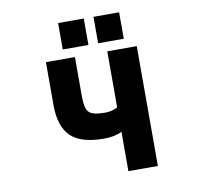

<svg xmlns="http://www.w3.org/2000/svg" viewBox="-98 -1055 1197 1159"><g transform="rotate(-10 500.0 -475.0)"><path d="M595.7 -239.3Q552.7 -216.8 483.4 -216.8Q344.7 -216.8 282.2 -277.3Q219.7 -337.9 219.7 -469.7V-732.4H397.5V-491.2Q397.5 -416 420.9 -393.1Q444.3 -370.1 517.6 -370.1Q561.5 -370.1 595.7 -388.7V-732.4H776.4V2H595.7ZM333 -790V-952.1H490.2V-790ZM549.8 -790V-952.1H707V-790Z"/></g></svg>

Font: Gen Shin Gothic Monospace Heavy
Style: Bold
Weight: 800
Designer: [Source Han Sans]
Ryoko NISHIZUKA  (kana & ideographs); Paul D. Hunt (Latin, Greek & Cyrillic); Wenlong ZHANG  (bopomofo
Version: Version 1.002.20150607